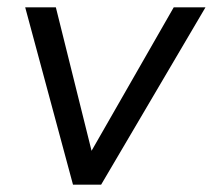

<svg xmlns="http://www.w3.org/2000/svg" viewBox="-20 -506 583 526"><path d="M180 0 49 -486H133L239 -60H212L456 -486H543L257 0Z"/></svg>

Font: Nunito Sans 12pt ExtraLight 12pt
Style: Italic
Weight: 400
Italic angle: -9°
Version: Version 3.101;gftools[0.9.27]